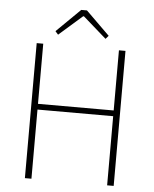

<svg xmlns="http://www.w3.org/2000/svg" viewBox="-57 -888 748 935"><g transform="rotate(5 317.0 -420.0)"><path d="M100 0H132V-338H502V0H534V-660H502V-366H132V-660H100ZM200 -710 314 -810H318L432 -710L446 -726L330 -840H302L186 -726Z"/></g></svg>

Font: Source Sans Pro ExtraLight
Style: Regular
Weight: 200
Designer: Paul D. Hunt
Foundry: Adobe Systems Incorporated
Version: Version 3.006;hotconv 1.0.111;makeotfexe 2.5.65597